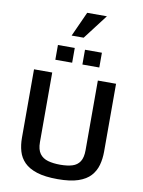

<svg xmlns="http://www.w3.org/2000/svg" viewBox="-120 -1250 1003 1344"><g transform="rotate(10 381.5 -578.5)"><path d="M385.7 12.2Q295.4 12.2 237.5 -6.3Q179.7 -24.9 147.5 -57.6Q115.2 -90.3 102.5 -134.3Q89.8 -178.2 89.8 -229.5V-716.3H219.2V-221.7Q219.2 -168.5 240.2 -139.9Q261.2 -111.3 298.8 -100.8Q336.4 -90.3 385.7 -90.3Q436.5 -90.3 471.4 -101.1Q506.3 -111.8 524.9 -140.4Q543.5 -168.9 543.5 -221.7V-716.3H672.9V-233.4Q672.9 -182.6 660.6 -138.2Q648.4 -93.8 617.7 -59.8Q586.9 -25.9 530.8 -6.8Q474.6 12.2 385.7 12.2ZM417.5 -808.1V-913.1H537.6V-808.1ZM225.1 -808.1V-913.1H344.7V-808.1ZM308.1 -994.6 387.7 -1170.4H527.8L393.6 -994.6Z"/></g></svg>

Font: Monda SemiBold
Style: Regular
Weight: 600
Designer: Vernon Adams
Foundry: Vernon Adams
Version: Version 2.200